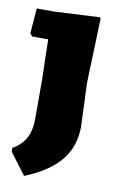

<svg xmlns="http://www.w3.org/2000/svg" viewBox="-81 -521 467 763"><g transform="rotate(10 152.0 -139.5)"><path d="M258 -476 263 -472 254 -210 261 -35Q261 45 215 101.5Q169 158 72 197L7 111V95Q76 58 76 -31V-190L72 -354H8L-2 -365L6 -467H77Z"/></g></svg>

Font: Alegreya Sans SC Black
Style: Regular
Weight: 900
Designer: Juan Pablo del Peral
Foundry: Huerta Tipografica
Version: Version 2.007